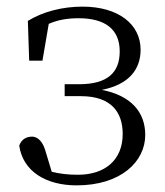

<svg xmlns="http://www.w3.org/2000/svg" viewBox="-20 -545 497 579"><path d="M68 -362H108L127 -473C154 -485 183 -490 217 -490C298 -490 341 -456 341 -390C341 -325 303 -291 218 -291H175V-255H224C316 -255 350 -206 350 -141C350 -62 296 -18 215 -18C185 -18 160 -21 136 -27L117 -90C110 -115 96 -132 78 -133C59 -133 45 -125 38 -106C49 -28 119 14 211 14C345 14 418 -58 418 -138C418 -208 374 -257 287 -274C369 -290 404 -336 404 -395C404 -472 337 -525 229 -525C168 -525 110 -510 64 -482Z"/></svg>

Font: Noto Serif CJK JP Light
Style: Regular
Weight: 300
Designer: Ryoko NISHIZUKA 西塚涼子 (kana & ideographs); Frank Grießhammer (Latin, Greek & Cyrillic); Wenlong ZHANG 张文龙 (bopomofo); San
Foundry: Adobe Systems Incorporated
Version: Version 1.001;PS 1.001;hotconv 16.6.54;makeotf.lib2.5.65590